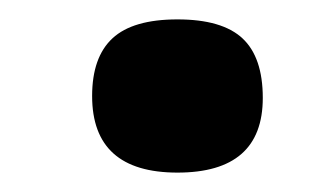

<svg xmlns="http://www.w3.org/2000/svg" viewBox="-20 -167 336 198"><path d="M75 -68Q75 -108 96 -127.5Q117 -147 163 -147Q209 -147 230 -127.5Q251 -108 251 -66Q251 11 163 11Q75 11 75 -68Z"/></svg>

Font: Passion One
Style: Regular
Weight: 400
Designer: Alejandro Lo Celso
Foundry: Fontstage
Version: Version 1.001